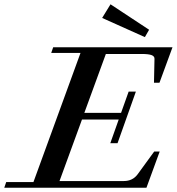

<svg xmlns="http://www.w3.org/2000/svg" viewBox="-64 -886 834 906"><path d="M619.6 -710.9 418 -801.3 457.5 -865.7 639.6 -745.6ZM-43.9 0 -34.7 -26.9H93.8L315.9 -636.2H177.7L187 -663.1H750L688.5 -495.6H662.6L665 -608.4Q665.5 -620.6 651.1 -626Q636.7 -631.3 605 -631.3H435.5L334 -353.5H507.3L543 -453.6H577.1L490.7 -210.4H456.5L496.1 -321.8H322.8L216.8 -31.7H520Q562 -31.7 585.4 -63.5L663.6 -170.9H689.5L627 0Z"/></svg>

Font: Elstob 14pt SemiBold
Style: Italic
Weight: 600
Italic angle: -20°
Designer: Peter S. Baker
Version: Version 1.015